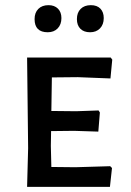

<svg xmlns="http://www.w3.org/2000/svg" viewBox="-20 -724 507 744"><path d="M165 -599Q114 -599 114 -650Q114 -675 128.5 -689.5Q143 -704 168 -704Q191 -704 204.5 -690.5Q218 -677 218 -654Q218 -629 203.5 -614Q189 -599 165 -599ZM278 -650Q278 -675 292.5 -689.5Q307 -704 332 -704Q356 -704 369 -690.5Q382 -677 382 -654Q382 -629 367.5 -614Q353 -599 329 -599Q305 -599 291.5 -612.5Q278 -626 278 -650ZM272 -76 407 -80 414 -73 406 0H85L89 -150L85 -501H409L415 -493L408 -420L281 -425L181 -424L179 -294L275 -293L362 -296L367 -288L361 -214L267 -217L178 -216L177 -159L179 -77Z"/></svg>

Font: Alegreya Sans SC Medium
Style: Regular
Weight: 500
Designer: Juan Pablo del Peral
Foundry: Huerta Tipografica
Version: Version 2.001;PS 002.001;hotconv 1.0.88;makeotf.lib2.5.64775